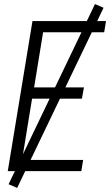

<svg xmlns="http://www.w3.org/2000/svg" viewBox="-20 -838 540 940"><path d="M18 0 139 -735H499L490 -680H191L147 -410H391L381 -355H137L88 -55H387L378 0ZM64 82 22 64 445 -818 487 -800Z"/></svg>

Font: Iosevka Term Curly Lt Obl
Style: Regular
Weight: 300
Italic angle: -9°
Designer: Belleve Invis
Foundry: Belleve Invis
Version: Version 32.3.0